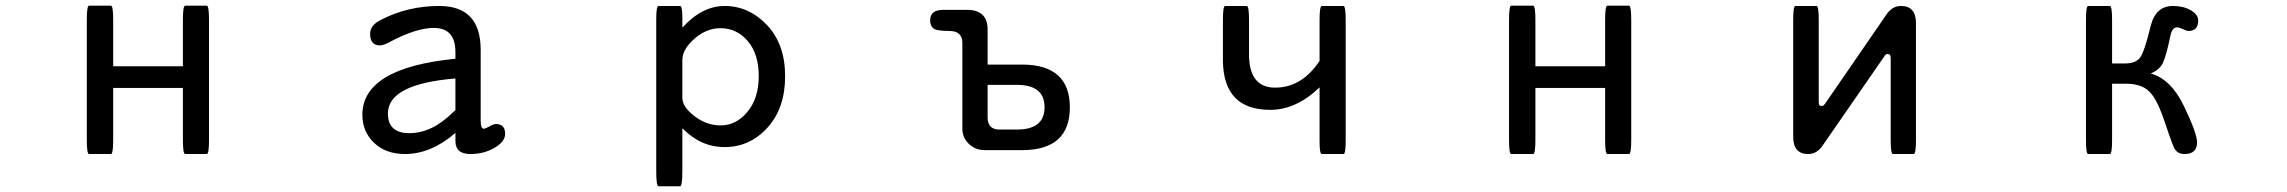

<svg xmlns="http://www.w3.org/2000/svg" viewBox="-20 -520 8040 675"><path d="M377.9 -287.1H623V-449.2Q623 -500 630.9 -500Q630.9 -500 707 -500Q714.8 -500 714.8 -449.2V-28.3Q714.8 21.5 707 21.5H630.9Q623 21.5 623 -28.3V-210.9H377.9V-28.3Q377.9 21.5 370.1 21.5H293Q285.2 21.5 285.2 -28.3V-449.2Q285.2 -500 293 -500H370.1Q377.9 -500 377.9 -449.2V-287.1Z M1581.1 -52.7Q1495.1 21.5 1404.3 21.5Q1335.9 21.5 1294.9 -18.1Q1253.9 -57.6 1253.9 -116.2Q1253.9 -281.2 1581.1 -313.5V-336.9Q1581.1 -421.9 1504.9 -421.9Q1441.4 -421.9 1343.8 -369.1Q1326.2 -360.4 1315.4 -360.4Q1281.2 -360.4 1281.2 -401.4Q1281.2 -431.6 1319.3 -450.2Q1413.1 -499 1524.4 -499Q1668.9 -499 1669.9 -346.7V-96.7Q1669.9 -67.4 1680.7 -67.4Q1685.5 -67.4 1700.2 -75.2Q1714.8 -84 1723.6 -84Q1755.9 -84 1755.9 -48.8Q1755.9 -22.5 1718.8 -0.5Q1681.6 21.5 1633.8 21.5Q1581.1 21.5 1581.1 -24.4V-52.7ZM1581.1 -244.1Q1343.8 -224.6 1343.8 -121.1Q1343.8 -51.8 1418.9 -51.8Q1500 -51.8 1574.2 -127Q1581.1 -131.8 1581.1 -132.8V-244.1Z M2378.9 -422.9Q2448.2 -499 2527.3 -499Q2613.3 -499 2676.8 -431.6Q2740.2 -364.3 2740.2 -252Q2740.2 -139.6 2678.2 -71.3Q2616.2 -2.9 2527.3 -2.9Q2443.4 -2.9 2378.9 -69.3V80.1Q2378.9 134.8 2371.1 134.8Q2371.1 134.8 2294.9 134.8Q2287.1 134.8 2287.1 80.1V-452.1Q2287.1 -499 2294.9 -499H2371.1Q2378.9 -499 2378.9 -456.1V-422.9ZM2378.9 -175.8Q2378.9 -144.5 2421.4 -111.8Q2463.9 -79.1 2513.7 -79.1Q2568.4 -79.1 2607.9 -127Q2647.5 -174.8 2647.5 -252.4Q2647.5 -330.1 2608.9 -375.5Q2570.3 -420.9 2512.7 -420.9Q2463.9 -420.9 2421.9 -384.3Q2379.9 -347.7 2378.9 -310.5V-175.8Z M3452.1 -293H3577.1Q3741.2 -291 3741.2 -142.6Q3741.2 5.9 3577.1 7.8H3441.4Q3409.2 7.8 3386.2 -14.2Q3363.3 -36.1 3363.3 -67.4V-369.1Q3363.3 -411.1 3317.9 -411.1Q3272.5 -411.1 3261.2 -420.4Q3250 -429.7 3250 -448.2Q3250 -485.4 3295.9 -485.4H3380.9Q3452.1 -484.4 3452.1 -416V-293ZM3452.1 -221.7V-107.4Q3452.1 -63.5 3496.1 -64.5H3554.7Q3652.3 -64.5 3652.3 -143.1Q3652.3 -221.7 3554.7 -221.7H3452.1Z M4619.1 -212.9Q4537.1 -133.8 4445.3 -133.8Q4282.2 -133.8 4279.3 -304.7V-449.2Q4279.3 -499 4287.1 -499Q4287.1 -499 4363.3 -499Q4371.1 -499 4371.1 -449.2V-324.2Q4373 -211.9 4462.9 -211.9Q4556.6 -211.9 4619.1 -305.7V-449.2Q4619.1 -499 4627 -499H4703.1Q4710.9 -499 4710.9 -449.2V-23.4Q4710.9 21.5 4703.1 21.5H4627Q4619.1 21.5 4619.1 -23.4V-212.9Z M5377.9 -287.1H5623V-449.2Q5623 -500 5630.9 -500Q5630.9 -500 5707 -500Q5714.8 -500 5714.8 -449.2V-28.3Q5714.8 21.5 5707 21.5H5630.9Q5623 21.5 5623 -28.3V-210.9H5377.9V-28.3Q5377.9 21.5 5370.1 21.5H5293Q5285.2 21.5 5285.2 -28.3V-449.2Q5285.2 -500 5293 -500H5370.1Q5377.9 -500 5377.9 -449.2V-287.1Z M6627 -312.5Q6627 -323.2 6624.5 -326.7Q6622.1 -330.1 6616.2 -330.1Q6612.3 -330.1 6609.9 -328.6Q6607.4 -327.1 6603.5 -320.3L6388.7 -9.8Q6368.2 21.5 6336.9 21.5Q6284.2 21.5 6284.2 -39.1V-450.2Q6284.2 -499 6292 -499H6366.2Q6374 -499 6374 -450.2V-164.1Q6374 -153.3 6376 -150.4Q6377.9 -147.5 6383.8 -147.5Q6387.7 -147.5 6390.1 -148.9Q6392.6 -150.4 6397.5 -157.2L6611.3 -467.8Q6631.8 -499 6663.1 -499Q6715.8 -499 6715.8 -438.5V-27.3Q6715.8 21.5 6708 21.5H6634.8Q6627 21.5 6627 -27.3V-312.5Z M7405.3 -296.9H7450.2Q7489.3 -296.9 7504.4 -318.4Q7519.5 -339.8 7541 -428.7Q7558.6 -499 7619.1 -499Q7656.2 -499 7682.1 -483.9Q7708 -468.8 7708 -448.2Q7708 -411.1 7673.8 -411.1Q7668 -411.1 7654.8 -417.5Q7641.6 -423.8 7633.8 -423.8Q7616.2 -423.8 7610.4 -394.5Q7596.7 -328.1 7585 -301.3Q7573.2 -274.4 7541 -261.7Q7612.3 -242.2 7658.2 -146.5Q7704.1 -50.8 7704.1 -19.5Q7704.1 21.5 7660.2 21.5Q7637.7 21.5 7627 5.9Q7620.1 -2 7593.3 -83Q7566.4 -164.1 7543 -190.4Q7515.6 -225.6 7456.1 -225.6H7405.3V-28.3Q7405.3 21.5 7397.5 21.5Q7397.5 21.5 7321.3 21.5Q7313.5 21.5 7313.5 -28.3V-449.2Q7313.5 -499 7321.3 -499H7397.5Q7405.3 -499 7405.3 -449.2V-296.9Z"/></svg>

Font: YuPearl-Regular
Style: Regular
Weight: 400
Designer: Max Yao
Foundry: Max-Everyday
Version: Version 1.011; ttfautohint (v1.8.3)